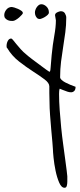

<svg xmlns="http://www.w3.org/2000/svg" viewBox="-40 -745 377 907"><path d="M317 -335Q317 -321 310.5 -315Q304 -309 296 -309Q287 -309 278.5 -312Q270 -315 257 -320L242 -326Q240 -321 239.5 -313.5Q239 -306 239 -301Q239 -266 242 -225Q245 -184 249 -143Q253 -102 258.5 -63Q264 -24 268 7.5Q272 39 275 60.5Q278 82 278 88V113Q278 124 275.5 133Q273 142 265 142Q250 142 239.5 117.5Q229 93 222.5 61.5Q216 30 213 0.5Q210 -29 210 -39Q210 -46 207.5 -73Q205 -100 202 -133.5Q199 -167 196.5 -201.5Q194 -236 194 -260Q194 -270 193.5 -282.5Q193 -295 193 -306V-337Q193 -353 170.5 -370Q148 -387 116 -407.5Q84 -428 50 -454.5Q16 -481 -6 -518Q-9 -519 -9 -527Q-9 -541 -3 -552Q3 -563 13 -563Q16 -563 22 -555.5Q28 -548 37 -537Q46 -526 58 -512.5Q70 -499 85 -487Q95 -478 113 -464.5Q131 -451 148.5 -438Q166 -425 179 -415.5Q192 -406 193 -406Q197 -406 198 -414Q199 -422 199 -424L204 -484Q209 -535 216.5 -576.5Q224 -618 224 -649Q224 -652 222 -661Q220 -670 220 -673Q220 -679 224 -682.5Q228 -686 233 -688Q239 -691 247 -692Q261 -692 267 -681.5Q273 -671 273 -662Q273 -626 268.5 -592Q264 -558 258.5 -524Q253 -490 248.5 -454.5Q244 -419 244 -380Q244 -374 251 -367.5Q258 -361 268.5 -355.5Q279 -350 292 -344.5Q305 -339 317 -335ZM68 -683Q68 -681 63 -675Q58 -669 50.5 -662.5Q43 -656 34.5 -651Q26 -646 20 -646Q16 -646 9.5 -646.5Q3 -647 -3.5 -650Q-10 -653 -15 -658.5Q-20 -664 -20 -673Q-20 -687 -10 -699.5Q0 -712 16 -712Q19 -712 27.5 -709.5Q36 -707 45 -703Q54 -699 61 -694Q68 -689 68 -683ZM191 -686Q191 -680 185 -674.5Q179 -669 171.5 -664.5Q164 -660 157 -657.5Q150 -655 149 -655Q140 -655 135.5 -659.5Q131 -664 128.5 -669.5Q126 -675 125.5 -680Q125 -685 125 -687Q125 -691 127 -697.5Q129 -704 133 -710Q137 -716 142.5 -720.5Q148 -725 155 -725Q168 -725 179.5 -714Q191 -703 191 -686Z"/></svg>

Font: Reenie Beanie
Style: Regular
Weight: 500
Designer: James Grieshaber
Foundry: James Grieshaber
Version: Version 1.000